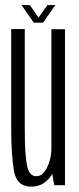

<svg xmlns="http://www.w3.org/2000/svg" viewBox="-20 -710 301 736"><path d="M188 0H229V-598H177V-60ZM75 -598.5H23V-214.5Q23 -115.5 33.5 -55Q44 5.5 100 5.5Q146.5 5.5 174.8 -34.8Q203 -75 203 -124.5L177 -141.5Q177 -101.5 160.5 -68Q144 -34.5 119 -34.5Q92 -34.5 83.5 -76Q75 -117.5 75 -212.5ZM109.5 -623H145L192 -690.5H162L127.5 -642.5L94.5 -690.5H62.5Z"/></svg>

Font: Anybody ExtraCondensed Light
Style: Regular
Weight: 300
Width: 2
Version: Version 1.113;gftools[0.9.25]